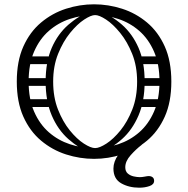

<svg xmlns="http://www.w3.org/2000/svg" viewBox="-20 -730 874 892"><path d="M721 -351Q721 -432 695.5 -490.5Q670 -549 627 -586.5Q584 -624 529.5 -642Q475 -660 417 -660Q359 -660 304.5 -642Q250 -624 207 -586.5Q164 -549 138.5 -490.5Q113 -432 113 -351Q113 -270 138.5 -211.5Q164 -153 207 -115.5Q250 -78 304.5 -60Q359 -42 417 -42Q475 -42 529.5 -60Q584 -78 627 -115.5Q670 -153 695.5 -211.5Q721 -270 721 -351ZM58 -351Q58 -446 88.5 -514Q119 -582 171 -625.5Q223 -669 287 -689.5Q351 -710 417 -710Q483 -710 547 -689.5Q611 -669 663 -625.5Q715 -582 745.5 -514Q776 -446 776 -351Q776 -256 745.5 -188Q715 -120 663 -76.5Q611 -33 547 -12.5Q483 8 417 8Q351 8 287 -12.5Q223 -33 171 -76.5Q119 -120 88.5 -188Q58 -256 58 -351ZM222 -252Q222 -243 217 -238Q212 -233 205 -233H110Q94 -233 94 -252Q94 -269 111 -269H205Q222 -269 222 -252ZM220 -451Q220 -442 215 -437Q210 -432 203 -432H108Q92 -432 92 -451Q92 -468 109 -468H203Q220 -468 220 -451ZM214 -350Q214 -341 209 -336Q204 -331 197 -331H102Q86 -331 86 -350Q86 -367 103 -367H197Q214 -367 214 -350ZM613 -252Q613 -269 630 -269H724Q741 -269 741 -252Q741 -233 725 -233H630Q623 -233 618 -238Q613 -243 613 -252ZM615 -451Q615 -468 632 -468H726Q743 -468 743 -451Q743 -432 727 -432H632Q625 -432 620 -437Q615 -442 615 -451ZM621 -350Q621 -367 638 -367H732Q749 -367 749 -350Q749 -331 733 -331H638Q631 -331 626 -336Q621 -341 621 -350ZM439 -18 422 -42Q442 -42 474.5 -63Q507 -84 539.5 -124Q572 -164 594.5 -221Q617 -278 617 -351Q617 -423 594 -480Q571 -537 538 -577.5Q505 -618 473 -639Q441 -660 422 -660L438 -680Q498 -658 546.5 -615.5Q595 -573 623.5 -508Q652 -443 652 -351Q652 -260 623.5 -193.5Q595 -127 547 -84Q499 -41 439 -18ZM405 -18Q346 -41 297.5 -84Q249 -127 220.5 -193.5Q192 -260 192 -351Q192 -443 220.5 -508Q249 -573 298 -615.5Q347 -658 406 -680L422 -660Q403 -660 371 -639Q339 -618 306 -577.5Q273 -537 250 -480Q227 -423 227 -351Q227 -278 249.5 -221Q272 -164 304.5 -124Q337 -84 369.5 -63Q402 -42 422 -42ZM629 -81Q639 -81 642 -71.5Q645 -62 637 -56Q612 -37 587 -9Q562 19 562 47Q562 66 573.5 76Q585 86 601 89.5Q617 93 629 93Q640 93 652.5 90.5Q665 88 671 88Q682 88 689 93.5Q696 99 696 110Q696 127 674.5 134.5Q653 142 627 142Q579 142 543 121.5Q507 101 507 53Q507 21 529.5 -11Q552 -43 602 -81Z"/></svg>

Font: Agu Display Uzo
Style: Regular
Weight: 400
Designer: Oluwaseun Badejo
Version: Version 1.103